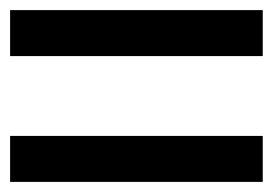

<svg xmlns="http://www.w3.org/2000/svg" viewBox="-20 -550 540 380"><path d="M0 -439V-530H500V-439ZM0 -190V-281H500V-190Z"/></svg>

Font: Murecho Medium
Style: Regular
Weight: 500
Designer: Neil Summerour
Foundry: Positype
Version: Version 1.010; ttfautohint (v1.8.3)